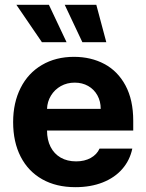

<svg xmlns="http://www.w3.org/2000/svg" viewBox="-20 -776 614 807"><path d="M35.2 -262.7Q35.2 -344.2 66.7 -406.5Q98.1 -468.8 156.2 -502.9Q214.4 -537.1 291 -537.1Q362.3 -537.1 418.7 -507.1Q475.1 -477.1 507.6 -416.5Q540 -356 540 -268.6V-227.5H177.7Q177.7 -188 192.6 -158.7Q207.5 -129.4 235.1 -113.5Q262.7 -97.7 299.8 -97.7Q335.4 -97.7 361.3 -112.1Q387.2 -126.5 398.4 -151.4H536.1Q525.9 -102.5 494.1 -65.9Q462.4 -29.3 411.9 -9.3Q361.3 10.7 296.9 10.7Q216.3 10.7 157.5 -22.5Q98.6 -55.7 66.9 -117.4Q35.2 -179.2 35.2 -262.7ZM403.3 -318.4Q403.3 -350.1 389.4 -375.2Q375.5 -400.4 350.6 -414.6Q325.7 -428.7 293.9 -428.7Q261.7 -428.7 235.6 -414.1Q209.5 -399.4 194.1 -374Q178.7 -348.6 177.7 -318.4ZM48.8 -755.9H185.5L259.8 -598.6H156.2ZM252 -755.9H384.8L426.8 -598.6H326.2Z"/></svg>

Font: Pretendard GOV
Style: Bold
Weight: 700
Designer: Base glyphs from Inter by Rasmus Andersson; Hangeul glyphs from Noto Sans CJK(Source Han Sans) by Jang Soo-young and Kan
Foundry: Kil Hyung-jin
Version: Version 1.309